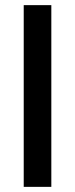

<svg xmlns="http://www.w3.org/2000/svg" viewBox="-20 -727 291 747"><path d="M179.7 0H72.3V-707H179.7Z"/></svg>

Font: Pretendard JP Medium
Style: Regular
Weight: 500
Designer: Base glyphs from Inter by Rasmus Andersson; Hangeul glyphs from Noto Sans CJK(Source Han Sans) by Jang Soo-young and Kan
Foundry: Kil Hyung-jin
Version: Version 1.309